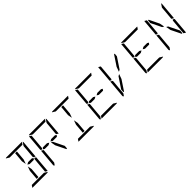

<svg xmlns="http://www.w3.org/2000/svg" viewBox="455 -2901 4803 4803"><g transform="rotate(-45 2856.0 -500.0)"><path d="M485 -531H617L655 -508L628 -469H479L429 -500ZM425 -345 403 -83H341L363 -345L404 -460ZM672 -498 714 -471 677 -41Q677 -34 674 -28L617 -62V-70L618 -82L619 -83L623 -134L634 -265L651 -450L652 -469ZM391 -655 414 -918H476L453 -655L412 -540ZM240 -938 156 -990Q169 -1000 184 -1000H452H720Q730 -1000 734 -998L693 -938H663H477H415ZM576 -62 660 -10Q647 0 632 0H364H105L147 -62H153H339H401ZM757 -959 717 -500V-495L683 -515L666 -526L658 -531L659 -550L676 -735L687 -866L690 -897L750 -986Q759 -974 757 -959Z M1284 -451 1422 -169 1415 -83H1393L1262 -350L1238 -479ZM1301 -531H1433L1471 -508L1444 -469H1295L1245 -500ZM960 -502 918 -529 955 -959Q955 -966 958 -972L1015 -938L1014 -928V-918L1009 -866L998 -735L981 -548L980 -531ZM898 -2Q872 -12 875 -41L915 -500V-505L949 -485L966 -474L974 -469L973 -452L956 -265L945 -134L941 -83L940 -82V-72L939 -62ZM1056 -938 972 -990Q985 -1000 1000 -1000H1268H1536Q1546 -1000 1550 -998L1509 -938H1479H1293H1231ZM1147 -469H1015L977 -492L1004 -531H1153L1203 -500ZM1573 -959 1533 -500V-495L1499 -515L1482 -526L1474 -531L1475 -550L1492 -735L1503 -866L1506 -897L1566 -986Q1575 -974 1573 -959Z M2057 -345 2035 -83H1973L1995 -345L2036 -460ZM2023 -655 2046 -918H2108L2085 -655L2044 -540ZM1872 -938 1788 -990Q1801 -1000 1816 -1000H2084H2352Q2362 -1000 2366 -998L2325 -938H2295H2109H2047ZM2208 -62 2292 -10Q2279 0 2264 0H1996H1737L1779 -62H1785H1971H2033Z M2933 -531H3065L3103 -508L3076 -469H2927L2877 -500ZM2592 -502 2550 -529 2587 -959Q2587 -966 2590 -972L2647 -938L2646 -928V-918L2641 -866L2630 -735L2613 -548L2612 -531ZM2530 -2Q2504 -12 2507 -41L2547 -500V-505L2581 -485L2598 -474L2606 -469L2605 -452L2588 -265L2577 -134L2573 -83L2572 -82V-72L2571 -62ZM2688 -938 2604 -990Q2617 -1000 2632 -1000H2900H3168Q3178 -1000 3182 -998L3141 -938H3111H2925H2863ZM3024 -62 3108 -10Q3095 0 3080 0H2812H2553L2595 -62H2601H2787H2849ZM2779 -469H2647L2609 -492L2636 -531H2785L2835 -500Z M3736 -650 3914 -918H3936L3928 -831L3740 -549L3690 -521ZM3408 -502 3366 -529 3403 -959Q3403 -966 3406 -972L3463 -938L3462 -928V-918L3457 -866L3446 -735L3429 -548L3428 -531ZM3346 -2Q3320 -12 3323 -41L3363 -500V-505L3397 -485L3414 -474L3422 -469L3421 -452L3404 -265L3393 -134L3389 -83L3388 -82V-72L3387 -62ZM3431 -83H3409L3416 -169L3604 -451L3654 -479L3608 -350Z M4565 -531H4697L4735 -508L4708 -469H4559L4509 -500ZM4224 -502 4182 -529 4219 -959Q4219 -966 4222 -972L4279 -938L4278 -928V-918L4273 -866L4262 -735L4245 -548L4244 -531ZM4162 -2Q4136 -12 4139 -41L4179 -500V-505L4213 -485L4230 -474L4238 -469L4237 -452L4220 -265L4209 -134L4205 -83L4204 -82V-72L4203 -62ZM4320 -938 4236 -990Q4249 -1000 4264 -1000H4532H4800Q4810 -1000 4814 -998L4773 -938H4743H4557H4495ZM4656 -62 4740 -10Q4727 0 4712 0H4444H4185L4227 -62H4233H4419H4481ZM4411 -469H4279L4241 -492L4268 -531H4417L4467 -500Z M5364 -451 5502 -169 5495 -83H5473L5342 -350L5318 -479ZM5568 -498 5610 -471 5573 -41Q5573 -34 5570 -28L5513 -62V-70L5514 -82L5515 -83L5519 -134L5530 -265L5547 -450L5548 -469ZM5040 -502 4998 -529 5035 -959Q5035 -966 5038 -972L5095 -938L5094 -928V-918L5089 -866L5078 -735L5061 -548L5060 -531ZM4978 -2Q4952 -12 4955 -41L4995 -500V-505L5029 -485L5046 -474L5054 -469L5053 -452L5036 -265L5025 -134L5021 -83L5020 -82V-72L5019 -62ZM5653 -959 5613 -500V-495L5579 -515L5562 -526L5554 -531L5555 -550L5572 -735L5583 -866L5586 -897L5646 -986Q5655 -974 5653 -959ZM5106 -831 5114 -918H5136L5266 -650L5290 -521L5244 -549Z"/></g></svg>

Font: DSEG14 Modern
Style: Light Italic
Weight: 300
Italic angle: -5°
Designer: Keshikan(Twitter:@keshinomi_88pro)
Version: Version 0.46